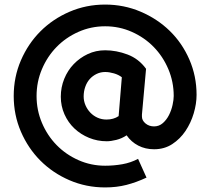

<svg xmlns="http://www.w3.org/2000/svg" viewBox="-20 -740 920 840"><path d="M840 -325Q840 -286 827.5 -244Q815 -202 791.5 -167Q768 -132 733.5 -109.5Q699 -87 654 -87Q616 -87 585 -103Q554 -119 534 -148Q513 -134 489 -128Q465 -122 447 -122Q406 -122 369.5 -137Q333 -152 305.5 -178Q278 -204 262 -240Q246 -276 246 -317Q246 -358 261 -395Q276 -432 302.5 -459.5Q329 -487 364 -503.5Q399 -520 440 -520Q489 -520 538 -501.5Q587 -483 619 -439L602 -250Q601 -243 601 -239Q601 -235 601 -230Q601 -213 616.5 -200Q632 -187 654 -187Q676 -187 692.5 -201.5Q709 -216 719.5 -237Q730 -258 735 -281Q740 -304 740 -320Q740 -382 716.5 -437.5Q693 -493 652.5 -534.5Q612 -576 557 -600.5Q502 -625 440 -625Q378 -625 323 -600.5Q268 -576 227.5 -534.5Q187 -493 163.5 -437.5Q140 -382 140 -320Q140 -258 163.5 -202.5Q187 -147 227.5 -105.5Q268 -64 323 -39.5Q378 -15 440 -15Q478 -15 515 -21.5Q552 -28 584 -45L621 37Q576 58 533 69Q490 80 440 80Q357 80 284 48.5Q211 17 157 -37Q103 -91 71.5 -164Q40 -237 40 -320Q40 -403 71.5 -476Q103 -549 157 -603Q211 -657 284 -688.5Q357 -720 440 -720Q522 -720 595 -689Q668 -658 722.5 -605Q777 -552 808.5 -479.5Q840 -407 840 -325ZM513 -402Q499 -413 478.5 -419Q458 -425 440 -425Q420 -425 402.5 -416.5Q385 -408 372.5 -394Q360 -380 353 -360Q346 -340 346 -318Q346 -298 354 -279.5Q362 -261 375.5 -247Q389 -233 407 -225Q425 -217 446 -217Q477 -217 499 -232Z"/></svg>

Font: Gauge Heavy
Style: Heavy
Weight: 900
Designer: Daniel Pimley
Foundry: Daniel Pimley
Version: Version 2.0